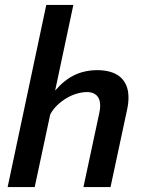

<svg xmlns="http://www.w3.org/2000/svg" viewBox="-20 -760 591 780"><path d="M204 -392Q242 -436 283.5 -455.5Q325 -475 376 -475Q402 -475 425 -469Q448 -463 465 -450Q482 -437 492 -415.5Q502 -394 502 -363Q502 -340 496 -313L429 0H319L384 -304Q387 -319 387 -331Q387 -358 373 -372Q359 -386 334 -386Q315 -386 293.5 -380Q272 -374 251.5 -362Q231 -350 213 -333Q195 -316 184 -295L121 0H11L168 -740H278Z"/></svg>

Font: Quattrocento Sans
Style: Bold Italic
Weight: 700
Designer: Pablo Impallari
Foundry: Pablo Impallari, Igino Marini, Brenda Gallo
Version: Version 2.000